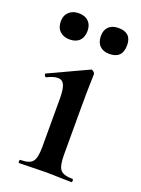

<svg xmlns="http://www.w3.org/2000/svg" viewBox="-115 -621 495 675"><g transform="rotate(20 133.0 -283.5)"><path d="M44 0Q41 0 41 -6Q41 -12 44 -12Q78 -12 89.5 -26Q101 -40 101 -81V-263Q101 -297 94 -312.5Q87 -328 70 -328Q62 -328 52 -325Q42 -322 30 -316Q26 -315 23.5 -321Q21 -327 24 -328L168 -395Q170 -396 171 -396Q175 -396 179.5 -391.5Q184 -387 184 -384Q184 -373 183 -344Q182 -315 182 -264V-81Q182 -40 193.5 -26Q205 -12 239 -12Q242 -12 242 -6Q242 0 239 0Q219 0 194 -1Q169 -2 141 -2Q114 -2 89 -1Q64 0 44 0ZM61 -469Q39 -469 25 -482Q11 -495 11 -519Q11 -541 25 -554Q39 -567 61 -567Q85 -567 98 -554Q111 -541 111 -519Q111 -495 98 -482Q85 -469 61 -469ZM210 -469Q187 -469 174 -482Q161 -495 161 -519Q161 -541 174 -553.5Q187 -566 210 -566Q259 -566 259 -519Q259 -469 210 -469Z"/></g></svg>

Font: Cormorant Garamond Light SemiBold
Style: Regular
Weight: 600
Version: Version 4.001